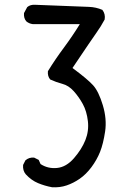

<svg xmlns="http://www.w3.org/2000/svg" viewBox="-20 -788 540 816"><path d="M201.2 7.8Q169.9 2 141.6 -9.8Q113.3 -21.5 89.8 -46.9Q76.2 -62.5 78.1 -86.9L87.9 -106.4Q103.5 -120.1 125 -118.2L144.5 -108.4L152.3 -90.8Q183.6 -70.3 222.7 -74.2Q261.7 -78.1 294.4 -115.7Q327.1 -153.3 342.8 -192.4Q358.4 -231.4 353.5 -273.4Q348.6 -315.4 332 -345.7Q315.4 -376 293.5 -400.4Q271.5 -424.8 245.1 -431.6Q218.8 -438.5 193.4 -450.2Q181.6 -463.9 183.6 -485.4Q214.8 -536.1 251.5 -585.4Q288.1 -634.8 319.3 -685.5H119.1Q103.5 -687.5 91.8 -697.3Q80.1 -710.9 82 -732.4L95.7 -757.8Q109.4 -769.5 130.9 -767.6Q327.1 -759.8 357.4 -758.8Q387.7 -757.8 415 -746.1Q428.7 -728.5 424.8 -705.1Q409.2 -675.8 389.6 -648.4Q370.1 -621.1 288.1 -499Q351.6 -452.1 375.5 -425.8Q399.4 -399.4 417 -340.8Q434.6 -282.2 426.8 -229.5Q418.9 -176.8 405.3 -142.6Q391.6 -108.4 368.7 -77.6Q345.7 -46.9 318.8 -28.3Q292 -9.8 263.2 0Q234.4 9.8 201.2 7.8Z"/></svg>

Font: NaikaiFont
Style: Regular
Weight: 400
Version: Version 1.67